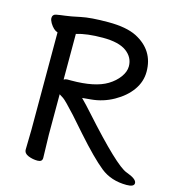

<svg xmlns="http://www.w3.org/2000/svg" viewBox="-109 -815 869 934"><g transform="rotate(15 325.0 -348.0)"><path d="M94 -17 96 -116V-607Q75 -613 57 -643Q49 -657 49 -667Q49 -685 67 -688.5Q85 -692 111 -695Q137 -698 185 -708.5Q233 -719 323 -719Q413 -719 465 -693Q564 -642 564 -534Q564 -484 534 -441.5Q504 -399 450.5 -369Q397 -339 337 -334Q310 -332 294 -330Q321 -303 353 -267Q543 -55 596.5 -36Q650 -17 650 4Q650 23 612 23Q534 23 480.5 -20Q427 -63 340 -161L272 -238Q218 -297 204.5 -306Q191 -315 184 -319V-115L187 1Q187 21 163 21Q139 21 116.5 12Q94 3 94 -17ZM184 -393Q193 -398 201 -398H221Q340 -398 401 -435Q434 -455 454 -482.5Q474 -510 474 -537Q474 -582 435.5 -610.5Q397 -639 316.5 -639Q236 -639 184 -623Z"/></g></svg>

Font: LXGW ZhenKai
Style: Regular
Weight: 400
Designer: LXGW / Fontworks Inc.
Foundry: LXGW / Fontworks Inc.
Version: Version 0.800;June 8, 2025